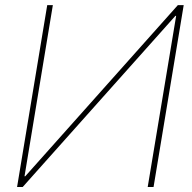

<svg xmlns="http://www.w3.org/2000/svg" viewBox="-20 -748 769 768"><path d="M168.9 -727.5H191.4L78.1 -43H81.1L691.4 -727.5H714.8L594.2 0H570.8L684.6 -684.6H681.6L70.8 0H48.3Z"/></svg>

Font: Inter Tight Thin
Style: Italic
Weight: 250
Italic angle: -9.39999°
Designer: Rasmus Andersson
Foundry: rsms
Version: Version 3.004